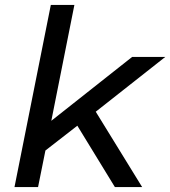

<svg xmlns="http://www.w3.org/2000/svg" viewBox="-20 -762 693 782"><path d="M370 -307 559 0H448L295 -250L165 -149L135 0H39L187 -742H283L189 -270L518 -530H653Z"/></svg>

Font: Montserrat Alternates Medium
Style: Italic
Weight: 500
Italic angle: -11.3°
Designer: Julieta Ulanovsky
Foundry: Julieta Ulanovsky
Version: Version 7.200